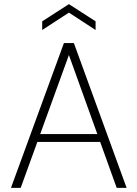

<svg xmlns="http://www.w3.org/2000/svg" viewBox="-20 -908 664 928"><path d="M33 0 289 -700H337L592 0H544L313 -642L80 0ZM142 -222 157 -260H468L483 -222ZM184 -763V-805L313 -888L442 -805V-763L313 -847Z"/></svg>

Font: DM Sans 17pt ExtraLight
Style: Regular
Weight: 250
Version: Version 4.004;gftools[0.9.30]